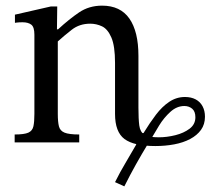

<svg xmlns="http://www.w3.org/2000/svg" viewBox="-20 -505 747 681"><path d="M531 13Q455 13 421.5 -12Q388 -37 388 -101V-282Q388 -342 375 -372Q362 -402 342 -411.5Q322 -421 300 -421Q262 -421 234.5 -399.5Q207 -378 185 -358V-101Q185 -73 189 -57Q193 -41 209 -34.5Q225 -28 261 -28V0H32V-28Q66 -28 80.5 -34.5Q95 -41 98.5 -57Q102 -73 102 -101V-382Q102 -409 91 -417.5Q80 -426 60 -426Q47 -426 40 -425Q33 -424 33 -424V-453L160 -482H183L182 -401H186Q225 -437 260.5 -461Q296 -485 342 -485Q407 -485 439 -439Q471 -393 471 -307V-123Q471 -83 474 -60Q477 -37 492 -27.5Q507 -18 543 -18Q572 -18 602 -25.5Q632 -33 652.5 -48.5Q673 -64 673 -89Q673 -110 661.5 -119.5Q650 -129 634 -129Q607 -129 584 -108Q561 -87 544.5 -60Q528 -33 517 -14L477 -33H489Q511 -69 533 -98Q555 -127 580.5 -144Q606 -161 636 -161Q658 -161 674 -152.5Q690 -144 698.5 -128Q707 -112 707 -91Q707 -64 693 -44.5Q679 -25 654.5 -12Q630 1 598 7Q566 13 531 13ZM421 156 388 141Q407 103 424.5 74Q442 45 463 8V-4L506 3Q483 41 462.5 77.5Q442 114 421 156Z"/></svg>

Font: STIX Two Text
Style: Regular
Weight: 400
Designer: Ross Mills, John Hudson & Paul Hanslow, Tiro Typeworks Ltd; with prior portions MicroPress Inc., and Coen Hoffman.
Foundry: Tiro Typeworks Ltd
Version: Version 2.13 b171